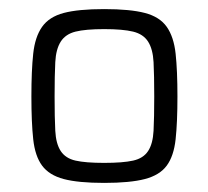

<svg xmlns="http://www.w3.org/2000/svg" viewBox="-20 -716 458 422"><path d="M209 -314Q152 -314 120 -322.5Q88 -331 72.5 -352Q57 -373 53 -410Q49 -447 49 -504Q49 -561 53 -598Q57 -635 72.5 -657Q88 -679 120 -687.5Q152 -696 209 -696Q266 -696 298.5 -687.5Q331 -679 346.5 -657Q362 -635 366 -598Q370 -561 370 -504Q370 -447 366 -410Q362 -373 346.5 -352Q331 -331 298.5 -322.5Q266 -314 209 -314ZM209 -358Q250 -358 272.5 -363Q295 -368 305.5 -384Q316 -400 317.5 -428.5Q319 -457 319 -504Q319 -551 317.5 -579.5Q316 -608 305.5 -624.5Q295 -641 272.5 -646.5Q250 -652 209 -652Q168 -652 146 -646.5Q124 -641 113.5 -624.5Q103 -608 101.5 -579.5Q100 -551 100 -504Q100 -457 101.5 -428.5Q103 -400 113.5 -384Q124 -368 146 -363Q168 -358 209 -358Z"/></svg>

Font: Azeri Sans Light
Style: Regular
Weight: 300
Designer: Hector Gatti & Omnibus-Type (original fonts) / Cristiano Sobral (main changes and remastering)
Version: Version 1.000; ttfautohint (v1.6)